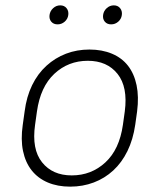

<svg xmlns="http://www.w3.org/2000/svg" viewBox="-20 -691 590 717"><path d="M242 6Q195 6 158.5 -9.5Q122 -25 98.5 -54.5Q75 -84 66 -127Q57 -170 65 -225L72 -275Q79 -330 100 -373Q121 -416 153.5 -445.5Q186 -475 226.5 -490.5Q267 -506 314 -506Q361 -506 398 -490.5Q435 -475 458 -445.5Q481 -416 490 -373Q499 -330 492 -275L485 -225Q477 -170 456 -127Q435 -84 403 -54.5Q371 -25 330 -9.5Q289 6 242 6ZM248 -36Q321 -36 373.5 -84.5Q426 -133 439 -225L446 -275Q458 -366 419 -415Q380 -464 308 -464Q235 -464 183 -415.5Q131 -367 118 -275L111 -225Q98 -134 137 -85Q176 -36 248 -36ZM195 -600Q180 -600 171.5 -610Q163 -620 165 -635Q167 -650 178.5 -660.5Q190 -671 205 -671Q220 -671 228.5 -660.5Q237 -650 235 -635Q233 -620 221.5 -610Q210 -600 195 -600ZM395 -600Q380 -600 371.5 -610Q363 -620 365 -635Q367 -650 378.5 -660.5Q390 -671 405 -671Q420 -671 428.5 -660.5Q437 -650 435 -635Q433 -620 421.5 -610Q410 -600 395 -600Z"/></svg>

Font: Retni Sans Light
Style: Italic
Weight: 300
Italic angle: -8°
Designer: Vitaly Kuzmin
Foundry: ParaType Ltd.
Version: Version 1.00;June 10, 2019;FontCreator 11.5.0.2425 64-bit; t